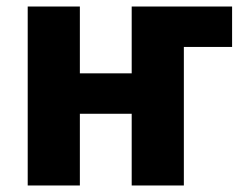

<svg xmlns="http://www.w3.org/2000/svg" viewBox="-20 -569 744 589"><path d="M65 0V-549H225V-344H384V-549H692V-425H544V0H384V-220H225V0Z"/></svg>

Font: Noto Sans SemiCondensed ExtraBold
Style: Regular
Weight: 800
Width: 4
Designer: Monotype Design Team
Foundry: Monotype Imaging Inc.
Version: Version 2.013; ttfautohint (v1.8.4.7-5d5b)